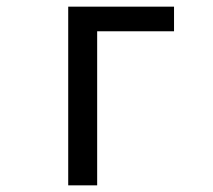

<svg xmlns="http://www.w3.org/2000/svg" viewBox="-20 -557 640 577"><path d="M185 -537H503V-463H272V0H185Z"/></svg>

Font: Noto Sans Mono UI
Style: Regular
Weight: 400
Monospace: yes
Designer: Monotype Design team
Foundry: Monotype Imaging Inc.
Version: Version 1.000